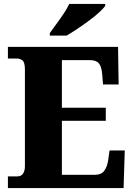

<svg xmlns="http://www.w3.org/2000/svg" viewBox="-20 -951 674 971"><path d="M20 0V-59H68Q87 -59 96.5 -73Q106 -87 106 -110V-599Q106 -636 93.5 -645.5Q81 -655 66 -655H20V-714H577L580 -524H501L497 -574Q494 -613 480.5 -630Q467 -647 434 -647H293V-406H515V-340H293V-67H461Q492 -67 507 -87Q522 -107 527 -140L534 -190H611L605 0ZM232 -784Q246 -804 265 -829.5Q284 -855 302 -882Q320 -909 330 -931H512V-921Q503 -908 481 -888Q459 -868 430 -846.5Q401 -825 371 -805Q341 -785 317 -771H232Z"/></svg>

Font: Noto Serif Thai SemiCondensed Black
Style: Regular
Weight: 900
Width: 4
Designer: Monotype Design Team
Foundry: Monotype Imaging Inc.
Version: Version 2.002; ttfautohint (v1.8.4.7-5d5b)